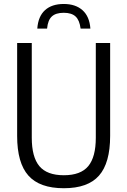

<svg xmlns="http://www.w3.org/2000/svg" viewBox="-20 -962 657 991"><path d="M309.5 9.5Q184.5 9.5 126.5 -55.8Q68.5 -121 68.5 -260.5V-740H144V-251Q144 -151.5 183.2 -104.5Q222.5 -57.5 309.5 -57.5Q396.5 -57.5 435.5 -104.5Q474.5 -151.5 474.5 -251V-740H548.5V-260.5Q548.5 -121 491.2 -55.8Q434 9.5 309.5 9.5ZM172.5 -814.5Q177 -877.5 212.2 -909.5Q247.5 -941.5 309 -941.5Q370 -941.5 406 -909.2Q442 -877 446.5 -814.5H396Q390.5 -858 370 -877Q349.5 -896 309 -896Q268 -896 247.5 -877Q227 -858 223 -814.5Z"/></svg>

Font: Encode Sans Condensed Condensed
Style: Regular
Weight: 400
Width: 3
Designer: Multiple Designers
Foundry: Impallari Type
Version: Version 3.000; ttfautohint (v1.8.3) -l 8 -r 50 -G 200 -x 14 